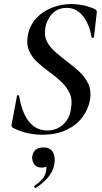

<svg xmlns="http://www.w3.org/2000/svg" viewBox="-20 -656 507 952"><path d="M189 12Q154 12 118.5 4.5Q83 -3 44 -22Q40 -25 38 -29.5Q36 -34 38 -41L64 -179Q64 -184 69.5 -184Q75 -184 75 -179Q84 -126 102 -88Q120 -50 148 -29.5Q176 -9 215 -9Q244 -9 268.5 -21.5Q293 -34 310 -57.5Q327 -81 332 -117Q340 -161 325.5 -193Q311 -225 284 -250.5Q257 -276 226 -298Q195 -321 167 -346Q139 -371 124.5 -403.5Q110 -436 118 -481Q129 -534 162 -568Q195 -602 240.5 -619Q286 -636 334 -636Q360 -636 389 -630.5Q418 -625 448 -612Q462 -605 460 -595L446 -472Q445 -468 440 -468Q435 -468 434 -472Q427 -514 410.5 -546.5Q394 -579 369.5 -598Q345 -617 311 -617Q278 -617 256 -602Q234 -587 221.5 -564.5Q209 -542 205 -520Q198 -480 212 -451.5Q226 -423 252.5 -400Q279 -377 308 -354Q341 -330 371 -303Q401 -276 417.5 -241Q434 -206 426 -159Q417 -112 387 -73Q357 -34 307.5 -11Q258 12 189 12ZM158 275Q154 277 150.5 272.5Q147 268 151 265Q174 250 189 232.5Q204 215 208 195Q213 172 206.5 161.5Q200 151 191 149L223 134Q224 155 215 165Q206 175 187 175Q160 175 148.5 156.5Q137 138 140 118Q143 99 156.5 87Q170 75 195 75Q230 75 243 99.5Q256 124 249 161Q242 196 217 225Q192 254 158 275Z"/></svg>

Font: Cormorant SemiBold
Style: Italic
Weight: 600
Italic angle: -10°
Designer: Christian Thalmann (Catharsis Fonts)
Foundry: Catharsis Fonts
Version: Version 4.000